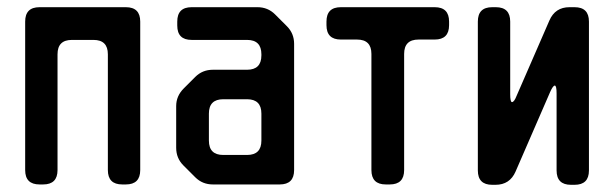

<svg xmlns="http://www.w3.org/2000/svg" viewBox="-20 -505 1708 534"><path d="M50 -32Q50 8 90 8H100Q140 8 140 -32V-354Q140 -394 180 -394H240Q280 -394 280 -354V-32Q280 8 320 8H330Q370 8 370 -32V-445Q370 -485 330 -485H90Q50 -485 50 -445Z M523 -12Q543 8 572 8H758Q798 8 798 -32V-383Q798 -412 778 -432L745 -465Q725 -485 696 -485H513Q473 -485 473 -445V-434Q473 -394 513 -394H667Q707 -394 707 -354V-351Q707 -311 667 -311H572Q543 -311 523 -291L491 -259Q470 -238 470 -210V-94Q470 -65 490 -45ZM561 -114V-189Q561 -229 601 -229H667Q707 -229 707 -189V-114Q707 -74 667 -74H601Q561 -74 561 -114Z M1013 -32Q1013 8 1053 8H1064Q1104 8 1104 -32V-355Q1104 -395 1144 -395H1189Q1229 -395 1229 -435V-445Q1229 -485 1189 -485H928Q888 -485 888 -445V-435Q888 -395 928 -395H973Q1013 -395 1013 -355Z M1349 9H1358Q1398 9 1414 -28L1510 -249Q1518 -267 1523 -267Q1528 -267 1528 -245V-31Q1528 9 1568 9H1578Q1618 9 1618 -31V-445Q1618 -485 1578 -485H1564Q1524 -485 1508 -448L1417 -239Q1410 -221 1404 -221Q1399 -221 1399 -243V-445Q1399 -485 1359 -485H1349Q1309 -485 1309 -445V-31Q1309 9 1349 9Z"/></svg>

Font: WDXL Lubrifont TC
Style: Regular
Weight: 400
Designer: [WDXL Lubrifont] Copyright 2020-2022 (c) NightFurySL2001, Skr-ZERO; [ZCOOL QingKe HuangYou] Copyright 2018-2022 (c) The 
Version: Version 2.001;hotconv 1.1.1;makeotfexe 2.6.0